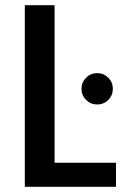

<svg xmlns="http://www.w3.org/2000/svg" viewBox="-20 -715 484 735"><path d="M75 -695H189V-92H424V0H75ZM352 -315Q327 -315 309.5 -332.5Q292 -350 292 -375Q292 -400 309.5 -417.5Q327 -435 352 -435Q377 -435 394.5 -417.5Q412 -400 412 -375Q412 -350 394.5 -332.5Q377 -315 352 -315Z"/></svg>

Font: MSTAGE Medium
Style: Regular
Weight: 500
Designer: Ninad Kale (Devanagari), Jonny Pinhorn (Latin)
Foundry: Indian Type Foundry
Version: 4.004